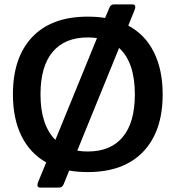

<svg xmlns="http://www.w3.org/2000/svg" viewBox="-20 -771 802 877"><path d="M723 -340Q723 -171 634 -78Q545 15 381 15Q334 15 296 8L271 70Q267 79 262 82.5Q257 86 246 86H165Q151 86 151 75Q151 69 154 61L191 -29Q117 -71 78 -150Q39 -229 39 -340Q39 -509 127.5 -602Q216 -695 381 -695Q424 -695 460 -689L479 -734Q483 -744 488 -747.5Q493 -751 503 -751H584Q598 -751 598 -739Q598 -734 595 -726L566 -654Q643 -613 683 -532.5Q723 -452 723 -340ZM233 -132 423 -597Q404 -600 381 -600Q276 -600 220.5 -534Q165 -468 165 -340Q165 -200 233 -132ZM596 -340Q596 -486 524 -552L333 -83Q353 -79 381 -79Q486 -79 541 -145.5Q596 -212 596 -340Z"/></svg>

Font: Mitr
Style: Regular
Weight: 400
Designer: Thanarat Vachiruckul
Foundry: Cadson Demak
Version: Version 1.003